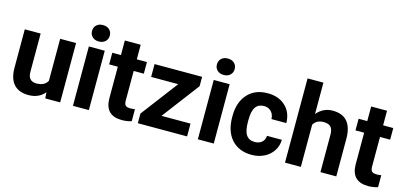

<svg xmlns="http://www.w3.org/2000/svg" viewBox="-66 -1196 3486 1651"><g transform="rotate(15 1677.5 -370.0)"><path d="M370.6 -53.7Q318.4 9.8 226.1 9.8Q141.1 9.8 96.4 -39.1Q51.8 -87.9 50.8 -182.1V-528.3H191.9V-187Q191.9 -104.5 267.1 -104.5Q338.9 -104.5 365.7 -154.3V-528.3H507.3V0H374.5Z M762.7 0H621.1V-528.3H762.7ZM612.8 -665Q612.8 -696.8 634 -717.3Q655.3 -737.8 691.9 -737.8Q728 -737.8 749.5 -717.3Q771 -696.8 771 -665Q771 -632.8 749.3 -612.3Q727.5 -591.8 691.9 -591.8Q656.2 -591.8 634.5 -612.3Q612.8 -632.8 612.8 -665Z M1047.9 -658.2V-528.3H1138.2V-424.8H1047.9V-161.1Q1047.9 -131.8 1059.1 -119.1Q1070.3 -106.4 1102.1 -106.4Q1125.5 -106.4 1143.6 -109.9V-2.9Q1102.1 9.8 1058.1 9.8Q909.7 9.8 906.7 -140.1V-424.8H829.6V-528.3H906.7V-658.2Z M1378.9 -113.8H1637.2V0H1198.7V-85.9L1447.3 -414.1H1206.1V-528.3H1629.4V-444.8Z M1874.5 0H1732.9V-528.3H1874.5ZM1724.6 -665Q1724.6 -696.8 1745.8 -717.3Q1767.1 -737.8 1803.7 -737.8Q1839.8 -737.8 1861.3 -717.3Q1882.8 -696.8 1882.8 -665Q1882.8 -632.8 1861.1 -612.3Q1839.4 -591.8 1803.7 -591.8Q1768.1 -591.8 1746.3 -612.3Q1724.6 -632.8 1724.6 -665Z M2210.4 -104Q2249.5 -104 2273.9 -125.5Q2298.3 -147 2299.3 -182.6H2431.6Q2431.2 -128.9 2402.3 -84.2Q2373.5 -39.6 2323.5 -14.9Q2273.4 9.8 2212.9 9.8Q2099.6 9.8 2034.2 -62.3Q1968.8 -134.3 1968.8 -261.2V-270.5Q1968.8 -392.6 2033.7 -465.3Q2098.6 -538.1 2211.9 -538.1Q2311 -538.1 2370.8 -481.7Q2430.7 -425.3 2431.6 -331.5H2299.3Q2298.3 -372.6 2273.9 -398.2Q2249.5 -423.8 2209.5 -423.8Q2160.2 -423.8 2135 -387.9Q2109.9 -352.1 2109.9 -271.5V-256.8Q2109.9 -175.3 2134.8 -139.6Q2159.7 -104 2210.4 -104Z M2649.9 -470.7Q2706.1 -538.1 2791 -538.1Q2962.9 -538.1 2965.3 -338.4V0H2824.2V-334.5Q2824.2 -379.9 2804.7 -401.6Q2785.2 -423.3 2739.7 -423.3Q2677.7 -423.3 2649.9 -375.5V0H2508.8V-750H2649.9Z M3240.7 -658.2V-528.3H3331.1V-424.8H3240.7V-161.1Q3240.7 -131.8 3252 -119.1Q3263.2 -106.4 3294.9 -106.4Q3318.4 -106.4 3336.4 -109.9V-2.9Q3294.9 9.8 3251 9.8Q3102.5 9.8 3099.6 -140.1V-424.8H3022.5V-528.3H3099.6V-658.2Z"/></g></svg>

Font: RobotoDraft
Style: Bold
Weight: 700
Version: Version 2.001150; 2014